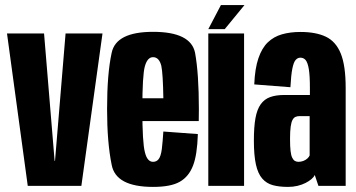

<svg xmlns="http://www.w3.org/2000/svg" viewBox="-20 -730 1398 754"><path d="M89 0H299.5L382.5 -598.5H237.5L196 -98H194.5L153 -598.5H7.5Z M581 4V-94.5Q558 -94.5 549 -132.5Q539 -169.5 539 -301Q539 -435.5 549 -470Q559 -505.5 581 -505.5Q605 -505.5 613.5 -471.5Q620 -440.5 621.5 -344H526.5V-254.5H760.5Q761 -277 761 -301Q761 -440.5 746 -523Q729 -605 581 -605Q435.5 -605 418.5 -522.5Q400.5 -440.5 400.5 -301.5Q400.5 -170.5 418.5 -83Q434.5 4 581 4ZM581 -94.5V4Q651.5 4 686.5 -16.5Q721.5 -36.5 738 -79.5Q754.5 -121.5 757 -203.5L621.5 -213.5Q619 -174.5 615.5 -144.5Q611.5 -115 602.5 -104.5Q594.5 -94.5 581 -94.5Z M798 0H938.5V-598.5H798ZM798 -615.5H862.5L940 -710H847.5Z M1111 4Q1131 4 1148.5 -0.2Q1166 -4.5 1179.8 -11.5Q1193.5 -18.5 1203 -26.5Q1212.5 -34.5 1216 -43L1230.5 0H1337.5V-384.5Q1337.5 -472.5 1318.2 -519.8Q1299 -567 1259.8 -585.8Q1220.5 -604.5 1160 -604.5Q1119.5 -604.5 1087.2 -595.2Q1055 -586 1031.8 -563.8Q1008.5 -541.5 994.8 -501.2Q981 -461 978.5 -398.5L1120.5 -387.5Q1123 -435 1128 -460.2Q1133 -485.5 1141 -494.5Q1149 -503.5 1159.5 -503.5Q1172.5 -503.5 1180.5 -493.8Q1188.5 -484 1192.8 -458.5Q1197 -433 1197 -385V-357H1096.5Q1064 -357 1041 -348.8Q1018 -340.5 1003.8 -320.5Q989.5 -300.5 983.2 -266Q977 -231.5 977 -178Q977 -120 985 -84Q993 -48 1009.8 -28.8Q1026.5 -9.5 1051.5 -2.8Q1076.5 4 1111 4ZM1152 -94.5Q1144.5 -94.5 1138.2 -98Q1132 -101.5 1127.5 -110.8Q1123 -120 1121 -137.5Q1119 -155 1119 -185Q1119 -214.5 1121.5 -232.5Q1124 -250.5 1128.8 -259.2Q1133.5 -268 1140.5 -271Q1147.5 -274 1156 -274H1196V-119.5Q1193.5 -113.5 1187 -107.5Q1180.5 -101.5 1171.2 -98Q1162 -94.5 1152 -94.5Z"/></svg>

Font: Anybody ExtraCondensed
Style: Bold
Weight: 700
Width: 2
Version: Version 1.113;gftools[0.9.25]